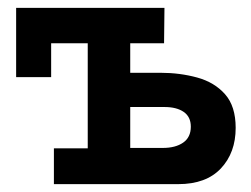

<svg xmlns="http://www.w3.org/2000/svg" viewBox="-20 -467 639 488"><path d="M388 -282Q437 -282 481 -270Q525 -258 552 -227.5Q579 -197 579 -142Q579 -79 541.5 -39Q504 1 433 1H117V-90H203V-357H110V-271H21V-447H398L397 -357H311V-282ZM394 -91Q426 -91 445.5 -104.5Q465 -118 465 -145Q465 -170 447 -182.5Q429 -195 398 -195H311V-91Z"/></svg>

Font: Podkova
Style: Bold
Weight: 700
Designer: Ilya Yudin
Foundry: Cyreal (www.cyreal.org)
Version: Version 2.102; ttfautohint (v1.8.1.43-b0c9)